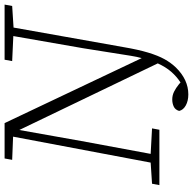

<svg xmlns="http://www.w3.org/2000/svg" viewBox="-22 -692 840 836"><g transform="rotate(-90 398.0 -274.0)"><path d="M10 0 16 -32 108 -38 221 -637 120 -641 126 -674H280L563 -77Q566 -88 568.5 -99.5Q571 -111 573 -124L606 -332L659 -636L550 -641L556 -674H796L790 -641L696 -635L611 -157Q600 -92 587 -49Q574 -6 558.5 22Q543 50 522 72Q469 126 405 126Q377 126 357 115Q337 104 333 86Q338 69 352 62.5Q366 56 383 56Q401 56 417 64Q433 72 449 85L457 92Q483 75 503.5 51.5Q524 28 540 -7L250 -610L202 -340L146 -38L257 -32L251 0Z"/></g></svg>

Font: Source Serif 4 SmText Light
Style: Italic
Weight: 300
Italic angle: -12°
Designer: Frank Grießhammer
Foundry: Adobe
Version: Version 4.005;hotconv 1.1.0;makeotfexe 2.6.0